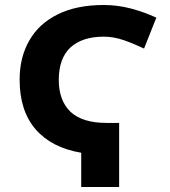

<svg xmlns="http://www.w3.org/2000/svg" viewBox="-20 -744 677 764"><path d="M303.2 0V-136.2Q185.5 -155.8 121.6 -229.5Q58.1 -303.2 58.1 -426.8Q58.1 -516.1 96.7 -583Q134.8 -649.9 210 -687Q284.7 -724.1 393.1 -724.1Q446.8 -724.1 500 -710.4Q553.2 -696.3 602.1 -673.8L553.2 -550.8Q509.8 -571.3 473.1 -584Q432.1 -598.1 393.1 -598.1Q307.1 -598.1 259.8 -554.7Q213.9 -511.2 213.9 -425.8Q213.9 -344.7 259.8 -299.8Q307.1 -254.9 403.8 -254.9H454.1V0Z"/></svg>

Font: Droid Sans Thai
Style: Bold
Weight: 700
Designer: Steve Matteson
Foundry: Ascender Corporation
Version: Version 1.00